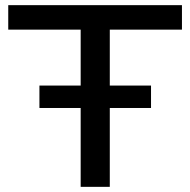

<svg xmlns="http://www.w3.org/2000/svg" viewBox="-20 -725 738 745"><path d="M293 0V-610H12V-705H686V-610H406V0ZM133 -306V-393H566V-306Z"/></svg>

Font: Nunito Sans 10pt SemiExpanded SemiBold
Style: Regular
Weight: 600
Width: 6
Designer: Vernon Adams
Foundry: Vernon Adams
Version: Version 3.101;gftools[0.9.27]